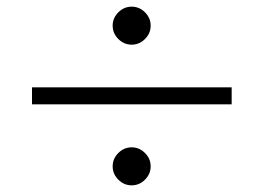

<svg xmlns="http://www.w3.org/2000/svg" viewBox="-20 -650 790 576"><path d="M432 -151Q432 -128 415 -111Q398 -94 375 -94Q352 -94 335 -111Q318 -128 318 -151Q318 -174 335 -191Q352 -208 375 -208Q398 -208 415 -191Q432 -174 432 -151ZM675 -337H76V-388H675ZM432 -573Q432 -550 415 -533Q398 -516 375 -516Q352 -516 335 -533Q318 -550 318 -573Q318 -596 335 -613Q352 -630 375 -630Q398 -630 415 -613Q432 -596 432 -573Z"/></svg>

Font: Kaisei Tokumin Medium
Style: Regular
Weight: 500
Designer: Font-Kai,
Foundry: KAZUO KANAI
Version: Version 5.003